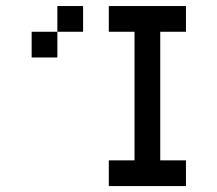

<svg xmlns="http://www.w3.org/2000/svg" viewBox="-20 -628 734 648"><path d="M173.6 -520.8V-607.6H260.4V-520.8ZM173.6 -520.8V-434H86.8V-520.8ZM347.2 0V-86.8H434V-520.8H347.2V-607.6H607.6V-520.8H520.8V-86.8H607.6V0Z"/></svg>

Font: 8-bit Operator+ 8
Style: Regular
Weight: 400
Designer: GrandChaos9000
Version: Version 1.3.0 - August 1, 2014